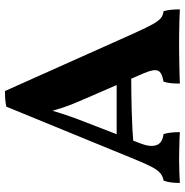

<svg xmlns="http://www.w3.org/2000/svg" viewBox="-6 -716 725 752"><g transform="rotate(-90 356.0 -339.5)"><path d="M376 -682 604.4 -171.4Q625.2 -125.6 638.2 -102.5Q651.2 -79.4 662.4 -70.9Q673.6 -62.4 688.6 -61Q692.6 -48 694.2 -32.1Q695.8 -16.2 695.8 3Q679.8 2 652.8 1.2Q625.8 0.4 598.9 0.2Q572 0 556 0Q544 0 523.5 0.2Q503 0.4 480 0.9Q457 1.4 436.9 1.9Q416.8 2.4 405.2 3Q405.2 -18.6 406.8 -33.5Q408.4 -48.4 412.8 -61Q449 -66.8 455.7 -82.9Q462.4 -99 445.8 -137.8L346.4 -366.8Q324.6 -415.2 310.7 -456.6Q296.8 -498 287.4 -540.4H311.6Q299.6 -497 285.9 -454.6Q272.2 -412.2 254.2 -367.2L170.2 -150Q156 -113.2 163.9 -89.2Q171.8 -65.2 207.4 -61Q211.4 -47.8 213.2 -32Q215 -16.2 215 3Q204 2 184.7 1.5Q165.4 1 144.1 0.5Q122.8 0 106.8 0Q81.8 0 56.2 1Q30.6 2 16 3Q16 -14.8 17.8 -30.2Q19.6 -45.6 24.8 -60.6Q41.6 -63.6 53.6 -73.2Q65.6 -82.8 77.2 -104.4Q88.8 -126 104.8 -164.4L314.8 -676.8Q330.8 -680 344.1 -681Q357.4 -682 376 -682ZM423.2 -244.6 439.4 -187.6Q372 -187.6 299 -185.7Q226 -183.8 158 -178.2L173.4 -244.6Z"/></g></svg>

Font: Vollkorn
Style: Regular
Weight: 400
Designer: Friedrich Althausen
Foundry: Friedrich Althausen
Version: Version 4.104